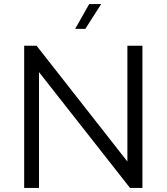

<svg xmlns="http://www.w3.org/2000/svg" viewBox="-20 -925 820 945"><path d="M99 0H172V-570L620 0H681V-700H607V-130L160 -700H99ZM350 -783H400L478 -905H419Z"/></svg>

Font: Chess Sans
Style: Regular
Weight: 400
Designer: Wolf Bōese
Foundry: Wolf Bōese
Version: Version 7.223;Glyphs 3.3 (3306)